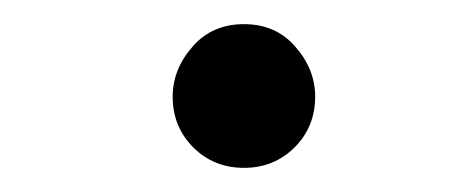

<svg xmlns="http://www.w3.org/2000/svg" viewBox="-20 -411 373 159"><path d="M241 -331Q241 -306 224 -289Q207 -272 182 -272Q157 -272 140 -289Q123 -306 123 -331Q123 -354 140 -373Q156 -391 182 -391Q208 -391 224 -373Q241 -354 241 -331Z"/></svg>

Font: Libra Serif Modern
Style: Italic
Weight: 400
Italic angle: -12°
Designer: Stefan Peev, Context Ltd
Foundry: Stefan Peev, Context Ltd
Version: Version 1.000